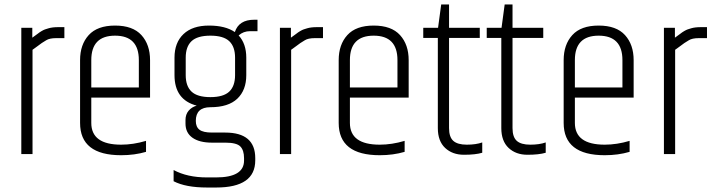

<svg xmlns="http://www.w3.org/2000/svg" viewBox="-20 -687 3177 856"><path d="M240 -566H267V-517H231Q201 -517 186 -507.5Q171 -498 166 -495Q161 -492 147 -481Q133 -470 125 -465V0H75V-563H124V-519Q140 -530 148 -536.5Q156 -543 165.5 -548.5Q175 -554 181 -556Q187 -558 197 -561Q214 -566 240 -566Z M337 -139V-419Q337 -488 375.5 -530.5Q414 -573 493 -573Q572 -573 610.5 -530.5Q649 -488 649 -419V-252H387V-139Q387 -42 520 -42Q574 -42 631 -59V-10Q580 5 520 5Q337 5 337 -139ZM387 -297H599V-419Q599 -528 493 -528Q387 -528 387 -419Z M1128 -548H1095Q1065 -548 1044 -529Q1078 -492 1078 -430V-352Q1078 -285 1038 -247Q998 -209 918 -209Q853 -209 853 -148Q853 -121 869.5 -108.5Q886 -96 925 -96H984Q1118 -96 1118 18V28Q1118 149 944 149H903Q808 149 754 121V71Q815 104 903 104H943Q1068 104 1068 29V18Q1068 -17 1051.5 -34Q1035 -51 985 -51H925Q869 -51 838 -73Q807 -95 807 -136V-152Q807 -177 821 -193.5Q835 -210 857 -216Q758 -242 758 -352V-430Q758 -497 798 -535Q838 -573 911.5 -573Q985 -573 1027 -544Q1045 -599 1113 -599H1128ZM1028 -352V-430Q1028 -479 1002 -503.5Q976 -528 918 -528Q860 -528 834 -503.5Q808 -479 808 -430V-352Q808 -303 834 -278.5Q860 -254 918 -254Q976 -254 1002 -278.5Q1028 -303 1028 -352Z M1393 -566H1420V-517H1384Q1354 -517 1339 -507.5Q1324 -498 1319 -495Q1314 -492 1300 -481Q1286 -470 1278 -465V0H1228V-563H1277V-519Q1293 -530 1301 -536.5Q1309 -543 1318.5 -548.5Q1328 -554 1334 -556Q1340 -558 1350 -561Q1367 -566 1393 -566Z M1490 -139V-419Q1490 -488 1528.5 -530.5Q1567 -573 1646 -573Q1725 -573 1763.5 -530.5Q1802 -488 1802 -419V-252H1540V-139Q1540 -42 1673 -42Q1727 -42 1784 -59V-10Q1733 5 1673 5Q1490 5 1490 -139ZM1540 -297H1752V-419Q1752 -528 1646 -528Q1540 -528 1540 -419Z M1982 -667V-563H2119V-518H1982V-116Q1982 -76 2001 -59Q2020 -42 2061 -42Q2102 -42 2130 -52V-6Q2100 3 2048.5 3Q1997 3 1964.5 -27.5Q1932 -58 1932 -116V-518H1867V-563H1933L1947 -667Z M2265 -667V-563H2402V-518H2265V-116Q2265 -76 2284 -59Q2303 -42 2344 -42Q2385 -42 2413 -52V-6Q2383 3 2331.5 3Q2280 3 2247.5 -27.5Q2215 -58 2215 -116V-518H2150V-563H2216L2230 -667Z M2493 -139V-419Q2493 -488 2531.5 -530.5Q2570 -573 2649 -573Q2728 -573 2766.5 -530.5Q2805 -488 2805 -419V-252H2543V-139Q2543 -42 2676 -42Q2730 -42 2787 -59V-10Q2736 5 2676 5Q2493 5 2493 -139ZM2543 -297H2755V-419Q2755 -528 2649 -528Q2543 -528 2543 -419Z M3105 -566H3132V-517H3096Q3066 -517 3051 -507.5Q3036 -498 3031 -495Q3026 -492 3012 -481Q2998 -470 2990 -465V0H2940V-563H2989V-519Q3005 -530 3013 -536.5Q3021 -543 3030.5 -548.5Q3040 -554 3046 -556Q3052 -558 3062 -561Q3079 -566 3105 -566Z"/></svg>

Font: Khand Light
Style: Regular
Weight: 300
Designer: Devanagari: Sanchit Sawaria, Jyotish Sonowal; Latin: Satya Rajpurohit
Foundry: Indian Type Foundry
Version: Version 1.101;PS 1.0;hotconv 1.0.78;makeotf.lib2.5.61930; tt